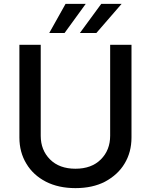

<svg xmlns="http://www.w3.org/2000/svg" viewBox="-20 -958 778 990"><path d="M622 -114Q588 -57 521 -21Q457 12 369 12Q282 12 217 -21Q151 -55 116 -114Q80 -173 80 -249V-727H190V-258Q190 -184 238 -136Q286 -88 369 -88Q452 -88 500 -136Q548 -184 548 -258V-727H658V-249Q658 -173 622 -114ZM607 -938 477 -788H392L502 -938ZM422 -938 313 -788H234L318 -938Z"/></svg>

Font: Sinter Medium
Style: Regular
Weight: 500
Foundry: Adobe & rsms
Version: Version 1.000